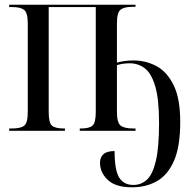

<svg xmlns="http://www.w3.org/2000/svg" viewBox="-20 -556 811 816"><path d="M541 240Q471 240 438 208.5Q405 177 405 136Q405 113 419.5 99.5Q434 86 467 86Q467 167 486.5 198.5Q506 230 547 230Q580 230 604.5 207.5Q629 185 642.5 127.5Q656 70 656 -33Q656 -135 639.5 -190Q623 -245 595 -266Q567 -287 532 -287Q501 -287 477 -279V-80Q477 -34 493 -22Q509 -10 545 -10H556V0H319V-10H325Q359 -10 373 -22Q387 -34 387 -80V-526H187V-80Q187 -33 201.5 -21.5Q216 -10 251 -10H256V0H19V-10H32Q67 -10 82.5 -21.5Q98 -33 98 -80V-456Q98 -502 82.5 -514Q67 -526 32 -526H19V-536H556V-527H543Q508 -527 492.5 -515Q477 -503 477 -457V-290Q491 -294 509 -296.5Q527 -299 548 -299Q600 -299 645 -275Q690 -251 718 -194Q746 -137 746 -38Q746 68 719 128.5Q692 189 646 214.5Q600 240 541 240Z"/></svg>

Font: Noto Serif Display Condensed
Style: Regular
Weight: 400
Width: 3
Designer: Monotype Design Team
Foundry: Monotype Imaging Inc.
Version: Version 2.009